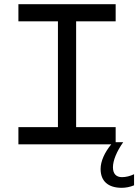

<svg xmlns="http://www.w3.org/2000/svg" viewBox="-20 -690 661 918"><path d="M533 -670H68V-588H257V-82H68V0H512C480 39 461 81 461 118C461 176 497 208 562 208C581 208 602 204 621 196V143C602 152 582 157 563 157C535 157 520 140 520 110C520 77 538 34 569 -10H533V-82H344V-588H533Z"/></svg>

Font: LT Wave Mono
Style: Regular
Weight: 400
Designer: Daniel Lyons
Version: Version 2.5 (Glyphs App)